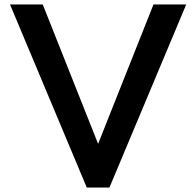

<svg xmlns="http://www.w3.org/2000/svg" viewBox="-20 -845 884 865"><path d="M371 0H473L819 -825H671.5L422 -197L172.5 -825H25Z"/></svg>

Font: Spartan SemiBold
Style: Regular
Weight: 600
Designer: Matt Bailey, Mirko Velimirovic
Foundry: Matt Bailey
Version: Version 1.003; ttfautohint (v1.8.3)